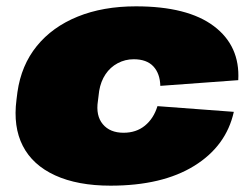

<svg xmlns="http://www.w3.org/2000/svg" viewBox="-20 -573 790 606"><path d="M329 13Q225 13 154 -19.5Q83 -52 52 -112.5Q21 -173 32 -258L35 -282Q47 -367 96 -427.5Q145 -488 225 -520.5Q305 -553 409 -553Q572 -553 655 -490.5Q738 -428 732 -320L486 -302Q485 -341 464 -363.5Q443 -386 402 -386Q375 -386 351.5 -373.5Q328 -361 313 -338.5Q298 -316 293 -286L289 -254Q282 -208 304.5 -181Q327 -154 370 -154Q410 -154 437.5 -176.5Q465 -199 477 -238L718 -220Q694 -112 593 -49.5Q492 13 329 13Z"/></svg>

Font: Pathway Extreme 28pt Black
Style: Italic
Weight: 900
Italic angle: -8°
Designer: Eduardo Rodriguez Tunni
Foundry: Eduardo Rodriguez Tunni
Version: Version 1.001;gftools[0.9.26]